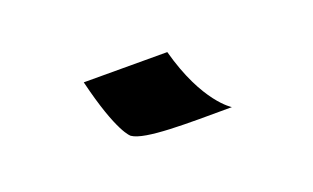

<svg xmlns="http://www.w3.org/2000/svg" viewBox="-34 -377 413 253"><g transform="rotate(15 172.5 -250.5)"><path d="M272 -262C272 -262 232 -259 171 -310L75 -243C134 -191 153 -191 153 -191C173 -191 221 -226 272 -262Z"/></g></svg>

Font: Eagle Lake
Style: Regular
Weight: 400
Designer: Astigmatic (AOETI)
Foundry: Astigmatic (AOETI)
Version: Version 1.000